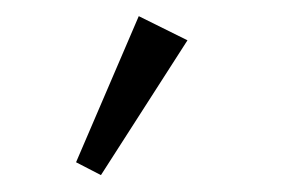

<svg xmlns="http://www.w3.org/2000/svg" viewBox="-20 -733 343 233"><path d="M102.5 -520.5 72.3 -536.1 148.4 -713.4 207.5 -684.1Z"/></svg>

Font: Elstob 10pt
Style: Regular
Weight: 400
Designer: Peter S. Baker
Version: Version 1.015